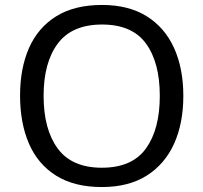

<svg xmlns="http://www.w3.org/2000/svg" viewBox="-20 -745 821 775"><path d="M720 -358Q720 -247 682.5 -164.5Q645 -82 572 -36Q499 10 391 10Q280 10 206.5 -36Q133 -82 97 -165Q61 -248 61 -359Q61 -469 97 -551Q133 -633 206.5 -679Q280 -725 392 -725Q499 -725 572 -679.5Q645 -634 682.5 -551.5Q720 -469 720 -358ZM156 -358Q156 -223 213 -145.5Q270 -68 391 -68Q513 -68 569 -145.5Q625 -223 625 -358Q625 -493 569 -569.5Q513 -646 392 -646Q271 -646 213.5 -569.5Q156 -493 156 -358Z"/></svg>

Font: Noto Sans Khojki
Style: Regular
Weight: 400
Designer: Monotype Design Team
Foundry: Monotype Imaging Inc.
Version: Version 2.003; ttfautohint (v1.8.4.7-5d5b)